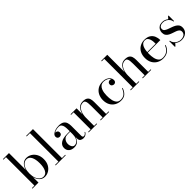

<svg xmlns="http://www.w3.org/2000/svg" viewBox="295 -2095 3451 3451"><g transform="rotate(-45 2020.0 -370.0)"><path d="M98.5 -736.5H35V-750H188.5V-321.5Q205 -389 246 -429Q287 -469 347 -469Q400.5 -469 448 -440.5Q495.5 -412 525.2 -358.5Q555 -305 555 -230Q555 -155 525.2 -101.2Q495.5 -47.5 448 -18.8Q400.5 10 347 10Q287 10 246 -30.5Q205 -71 188.5 -138.5V0H35V-13.5H98.5ZM188.5 -230Q188.5 -159 208 -110Q227.5 -61 259.8 -35.5Q292 -10 330 -10Q390 -10 420.8 -69.8Q451.5 -129.5 451.5 -230Q451.5 -330.5 420.8 -389.8Q390 -449 330 -449Q292 -449 259.8 -423.8Q227.5 -398.5 208 -349.8Q188.5 -301 188.5 -230Z M625 -13.5H708.5V-736.5H625V-750H798V-13.5H881.5V0H625Z M1172.5 -255H1238V-304.5Q1238 -340.5 1232.2 -374.8Q1226.5 -409 1207.5 -431.2Q1188.5 -453.5 1148.5 -453.5Q1118.5 -453.5 1087.5 -445.2Q1056.5 -437 1034.5 -420.5Q1038 -421 1041.5 -421Q1063 -421 1080.8 -407.2Q1098.5 -393.5 1098.5 -368Q1098.5 -338 1080.2 -324.5Q1062 -311 1041.5 -311Q1018.5 -311 1002.8 -325Q987 -339 987 -366Q987 -397 1013 -420Q1039 -443 1080 -455.5Q1121 -468 1166.5 -468Q1235.5 -468 1269.8 -444Q1304 -420 1315.2 -382.5Q1326.5 -345 1326.5 -304.5V-54Q1326.5 -37 1332.5 -24.8Q1338.5 -12.5 1358.5 -12.5Q1373 -12.5 1390.5 -25.5Q1408 -38.5 1418 -59.5L1425 -47Q1411.5 -22.5 1386.2 -6.2Q1361 10 1326.5 10Q1291.5 10 1264.8 -8Q1238 -26 1238 -76.5V-109Q1224.5 -54.5 1188.8 -22.2Q1153 10 1094.5 10Q1029.5 10 990.8 -23.2Q952 -56.5 952 -113.5Q952 -180.5 1009 -217.8Q1066 -255 1172.5 -255ZM1124.5 -13Q1153 -13 1179 -31.2Q1205 -49.5 1221.5 -87Q1238 -124.5 1238 -182V-243.5H1172.5Q1128.5 -243.5 1102 -224Q1075.5 -204.5 1063.8 -175.8Q1052 -147 1052 -119.5Q1052 -94.5 1059.2 -70Q1066.5 -45.5 1082.5 -29.2Q1098.5 -13 1124.5 -13Z M1464 -13.5H1527.5V-446.5H1464V-460H1616V-308Q1624 -348 1643.2 -385Q1662.5 -422 1696.2 -446Q1730 -470 1782.5 -470Q1841 -470 1870.8 -450.2Q1900.5 -430.5 1910.8 -396.5Q1921 -362.5 1921 -319V-13.5H1984.5V0H1769V-13.5H1832.5V-305.5Q1832.5 -347.5 1828.8 -380.8Q1825 -414 1812 -433.2Q1799 -452.5 1771.5 -452.5Q1726.5 -452.5 1696.2 -429.5Q1666 -406.5 1648.5 -370.8Q1631 -335 1623.5 -295.8Q1616 -256.5 1616 -224V-13.5H1679V0H1464Z M2462 -135Q2442.5 -72.5 2400.5 -31.2Q2358.5 10 2282.5 10Q2217 10 2165.5 -18.8Q2114 -47.5 2084.2 -101.2Q2054.5 -155 2054.5 -230Q2054.5 -295 2081.2 -349.5Q2108 -404 2159.8 -437Q2211.5 -470 2287 -470Q2338 -470 2375 -452.2Q2412 -434.5 2432 -405.8Q2452 -377 2452 -344Q2452 -317 2436.5 -302Q2421 -287 2398 -287Q2379.5 -287 2360.2 -300Q2341 -313 2341 -343Q2341 -369 2358.2 -383Q2375.5 -397 2398 -397Q2414 -397 2426.5 -390Q2409 -421.5 2372.5 -438.5Q2336 -455.5 2297.5 -455.5Q2253.5 -455.5 2226.5 -434Q2199.5 -412.5 2184.8 -378Q2170 -343.5 2164.8 -304.5Q2159.5 -265.5 2159.5 -230Q2159.5 -173 2170.2 -121.8Q2181 -70.5 2209 -38.5Q2237 -6.5 2289 -6.5Q2353.5 -6.5 2390.5 -42.8Q2427.5 -79 2448 -135Z M2533.5 -13.5H2597V-736.5H2533.5V-750H2687V-308Q2695 -348 2714 -385Q2733 -422 2766.2 -446Q2799.5 -470 2851.5 -470Q2909 -470 2939 -450.2Q2969 -430.5 2979.8 -396.5Q2990.5 -362.5 2990.5 -319V-13.5H3054V0H2838.5V-13.5H2902V-305.5Q2902 -347.5 2898.2 -380.8Q2894.5 -414 2881.5 -433.2Q2868.5 -452.5 2841 -452.5Q2796 -452.5 2766 -429.5Q2736 -406.5 2718.8 -370.8Q2701.5 -335 2694.2 -295.8Q2687 -256.5 2687 -224V-13.5H2750V0H2533.5Z M3554 -135Q3534.5 -72.5 3485 -31.2Q3435.5 10 3353 10Q3289 10 3237 -18.8Q3185 -47.5 3154.5 -101.2Q3124 -155 3124 -230Q3124 -305 3153.2 -358.8Q3182.5 -412.5 3233 -441.2Q3283.5 -470 3348 -470Q3421.5 -470 3465.5 -440.8Q3509.5 -411.5 3529.2 -364.2Q3549 -317 3549 -262.5H3228.5Q3227.5 -247 3227.5 -230Q3227.5 -173 3238.5 -121.5Q3249.5 -70 3277.8 -37.5Q3306 -5 3359 -5Q3430 -5 3475 -42.2Q3520 -79.5 3539 -135ZM3348 -456.5Q3306.5 -456.5 3281.5 -431.5Q3256.5 -406.5 3244.5 -365.2Q3232.5 -324 3229 -276H3443Q3443.5 -302.5 3440.5 -333.5Q3437.5 -364.5 3428 -392.5Q3418.5 -420.5 3399.5 -438.5Q3380.5 -456.5 3348 -456.5Z M3659.5 10H3647.5V-134H3661Q3665 -98.5 3687.8 -69.2Q3710.5 -40 3745 -22.5Q3779.5 -5 3819 -5Q3847.5 -5 3873.5 -13.8Q3899.5 -22.5 3916.2 -42Q3933 -61.5 3933 -93Q3933 -124.5 3913.2 -142.8Q3893.5 -161 3862.5 -172.8Q3831.5 -184.5 3796.8 -195.5Q3762 -206.5 3731 -222.5Q3700 -238.5 3680.5 -265.8Q3661 -293 3661 -337.5Q3661 -369.5 3675.5 -399.8Q3690 -430 3720.5 -449.5Q3751 -469 3798.5 -469Q3833 -469 3862.2 -457.5Q3891.5 -446 3913.5 -427L3953 -470H3965V-330H3951.5Q3949.5 -360.5 3929.8 -389Q3910 -417.5 3876.2 -436.2Q3842.5 -455 3799.5 -455Q3761 -455 3734 -436Q3707 -417 3707 -383.5Q3707 -355 3727.8 -337.5Q3748.5 -320 3781 -307.8Q3813.5 -295.5 3850 -283.2Q3886.5 -271 3919 -253.8Q3951.5 -236.5 3972 -209.5Q3992.5 -182.5 3992.5 -139.5Q3992.5 -95 3970.5 -61.2Q3948.5 -27.5 3911 -8.8Q3873.5 10 3826 10Q3790.5 10 3758.2 -2.2Q3726 -14.5 3702 -35.5Z"/></g></svg>

Font: Bodoni Moda 16pt
Style: Regular
Weight: 400
Version: Version 2.3